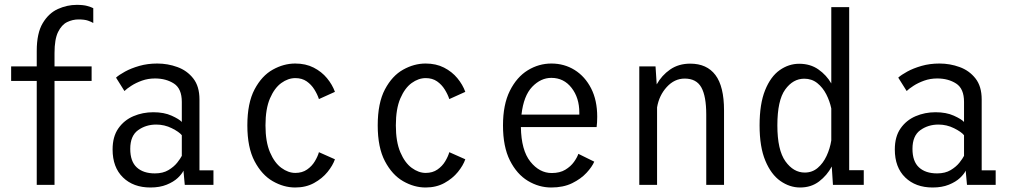

<svg xmlns="http://www.w3.org/2000/svg" viewBox="-20 -780 4268 810"><path d="M135 0V-438.5H27V-500H135V-565Q135 -640 160.2 -682.2Q185.5 -724.5 224.2 -742Q263 -759.5 303.5 -759.5Q331.5 -759.5 348.2 -754.8Q365 -750 373.5 -745.5V-683Q365.5 -688 351 -693Q336.5 -698 311 -698Q286.5 -698 263.2 -686.8Q240 -675.5 225 -645Q210 -614.5 210 -556V-500H366.5V-438.5H210V0Z M614.5 11Q542.5 11 498.8 -31.5Q455 -74 455 -149.5Q455 -203.5 479.2 -238.2Q503.5 -273 542.8 -289.8Q582 -306.5 626.5 -306.5Q672 -306.5 704 -292Q736 -277.5 747 -265.5V-350Q747 -406 713.8 -427.5Q680.5 -449 634 -449Q604.5 -449 578.8 -439.8Q553 -430.5 533.8 -418Q514.5 -405.5 505 -396L469.5 -452.5Q482 -464 507.5 -478Q533 -492 567.8 -502Q602.5 -512 643.5 -512Q687.5 -512 728.2 -497.2Q769 -482.5 795.2 -449.2Q821.5 -416 821.5 -360.5V-61.5H880.5V0H759.5L754 -60Q747.5 -46 729.8 -29.2Q712 -12.5 683 -0.8Q654 11 614.5 11ZM633.5 -48.5Q667.5 -48.5 690.8 -62.5Q714 -76.5 727.8 -94Q741.5 -111.5 747 -122.5V-209.5Q736 -223.5 705 -239Q674 -254.5 639 -254.5Q595.5 -254.5 562.5 -230.8Q529.5 -207 529.5 -152Q529.5 -99 557 -73.8Q584.5 -48.5 633.5 -48.5Z M1225.5 11Q1177 11 1130.8 -15.5Q1084.5 -42 1054 -99.8Q1023.5 -157.5 1023.5 -251Q1023.5 -345.5 1054 -403Q1084.5 -460.5 1130.8 -486.2Q1177 -512 1225.5 -512Q1269.5 -512 1303.2 -494.8Q1337 -477.5 1359.5 -450.2Q1382 -423 1393 -392.5L1325.5 -362Q1319 -382 1306.2 -402.5Q1293.5 -423 1273.8 -436.8Q1254 -450.5 1226 -450.5Q1195.5 -450.5 1166.8 -429.8Q1138 -409 1119 -365Q1100 -321 1100 -251Q1100 -182 1119 -137.5Q1138 -93 1167 -71.8Q1196 -50.5 1226 -50.5Q1255 -50.5 1275.5 -64.8Q1296 -79 1308.2 -99.5Q1320.5 -120 1325.5 -138L1393 -108Q1384 -82 1361.8 -54.5Q1339.5 -27 1305 -8Q1270.5 11 1225.5 11Z M1775.5 11Q1727 11 1680.8 -15.5Q1634.5 -42 1604 -99.8Q1573.5 -157.5 1573.5 -251Q1573.5 -345.5 1604 -403Q1634.5 -460.5 1680.8 -486.2Q1727 -512 1775.5 -512Q1819.5 -512 1853.2 -494.8Q1887 -477.5 1909.5 -450.2Q1932 -423 1943 -392.5L1875.5 -362Q1869 -382 1856.2 -402.5Q1843.5 -423 1823.8 -436.8Q1804 -450.5 1776 -450.5Q1745.5 -450.5 1716.8 -429.8Q1688 -409 1669 -365Q1650 -321 1650 -251Q1650 -182 1669 -137.5Q1688 -93 1717 -71.8Q1746 -50.5 1776 -50.5Q1805 -50.5 1825.5 -64.8Q1846 -79 1858.2 -99.5Q1870.5 -120 1875.5 -138L1943 -108Q1934 -82 1911.8 -54.5Q1889.5 -27 1855 -8Q1820.5 11 1775.5 11Z M2305.5 11Q2253.5 11 2207 -17Q2160.5 -45 2131.2 -103Q2102 -161 2102 -251Q2102 -339 2131 -397Q2160 -455 2206.5 -483.5Q2253 -512 2306 -512Q2360.5 -512 2404.2 -484.8Q2448 -457.5 2473.8 -407.2Q2499.5 -357 2499.5 -287.5Q2499.5 -275 2498.8 -263.5Q2498 -252 2497 -244H2177.5Q2179 -146 2217.5 -98Q2256 -50 2307.5 -50Q2342 -50 2365 -64Q2388 -78 2401.5 -97Q2415 -116 2420 -131L2487 -98Q2478 -76.5 2454.5 -51Q2431 -25.5 2393.8 -7.2Q2356.5 11 2305.5 11ZM2306 -451.5Q2261.5 -451.5 2225.2 -413.8Q2189 -376 2180 -296.5H2424V-305Q2424 -367.5 2391.2 -409.5Q2358.5 -451.5 2306 -451.5Z M2677 0V-500H2745.5L2750.5 -424Q2771.5 -462 2807.2 -486.8Q2843 -511.5 2892 -511.5Q2962 -511.5 2998.2 -463.5Q3034.5 -415.5 3034.5 -314V0H2959.5V-296.5Q2959.5 -374 2938.8 -411.2Q2918 -448.5 2868.5 -448.5Q2825.5 -448.5 2793 -413Q2760.5 -377.5 2752 -327V0Z M3355.5 11Q3311.5 11 3272.2 -16.5Q3233 -44 3208.8 -102Q3184.5 -160 3184.5 -251Q3184.5 -342 3207.8 -399.5Q3231 -457 3269.2 -484Q3307.5 -511 3351.5 -511Q3398.5 -511 3432.5 -487.2Q3466.5 -463.5 3487 -428V-750H3562.5V-62H3624V0H3494L3489 -77.5Q3469 -40 3435.5 -14.5Q3402 11 3355.5 11ZM3259.5 -251Q3259.5 -147 3293.5 -99.5Q3327.5 -52 3375 -52Q3406.5 -52 3429.5 -71.5Q3452.5 -91 3467 -122Q3481.5 -153 3487 -187.5V-322.5Q3480.5 -353.5 3465.8 -382.2Q3451 -411 3427.8 -429.5Q3404.5 -448 3373 -448Q3325.5 -448 3292.5 -402.2Q3259.5 -356.5 3259.5 -251Z M3914.5 11Q3842.5 11 3798.8 -31.5Q3755 -74 3755 -149.5Q3755 -203.5 3779.2 -238.2Q3803.5 -273 3842.8 -289.8Q3882 -306.5 3926.5 -306.5Q3972 -306.5 4004 -292Q4036 -277.5 4047 -265.5V-350Q4047 -406 4013.8 -427.5Q3980.5 -449 3934 -449Q3904.5 -449 3878.8 -439.8Q3853 -430.5 3833.8 -418Q3814.5 -405.5 3805 -396L3769.5 -452.5Q3782 -464 3807.5 -478Q3833 -492 3867.8 -502Q3902.5 -512 3943.5 -512Q3987.5 -512 4028.2 -497.2Q4069 -482.5 4095.2 -449.2Q4121.5 -416 4121.5 -360.5V-61.5H4180.5V0H4059.5L4054 -60Q4047.5 -46 4029.8 -29.2Q4012 -12.5 3983 -0.8Q3954 11 3914.5 11ZM3933.5 -48.5Q3967.5 -48.5 3990.8 -62.5Q4014 -76.5 4027.8 -94Q4041.5 -111.5 4047 -122.5V-209.5Q4036 -223.5 4005 -239Q3974 -254.5 3939 -254.5Q3895.5 -254.5 3862.5 -230.8Q3829.5 -207 3829.5 -152Q3829.5 -99 3857 -73.8Q3884.5 -48.5 3933.5 -48.5Z"/></svg>

Font: Trispace SemiCondensed Light
Style: Regular
Weight: 300
Width: 4
Designer: Tyler Finck
Foundry: Etcetera Type Company
Version: Version 1.210; ttfautohint (v1.8.3)